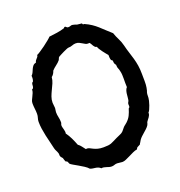

<svg xmlns="http://www.w3.org/2000/svg" viewBox="-137 -861 945 1006"><g transform="rotate(-20 335.0 -358.0)"><path d="M629.9 -373Q629.9 -364.7 630.1 -354.7Q630.4 -344.7 630.4 -334.7Q630.4 -324.7 629.9 -314.9Q629.4 -305.2 627.9 -297.9Q626 -286.1 624.5 -282.2Q623 -278.3 621.8 -274.9Q620.6 -271.5 619.9 -265.4Q619.1 -259.3 619.1 -244.1Q619.1 -239.7 616.5 -228.8Q613.8 -217.8 609.9 -206.1Q606 -194.3 601.3 -184.6Q596.7 -174.8 592.8 -171.9V-168.9Q592.8 -162.6 590.3 -157.2Q587.9 -151.9 584.5 -147Q581.1 -142.1 576.9 -137.2Q572.8 -132.3 569.8 -127Q568.4 -122.6 567.4 -118.4Q566.4 -114.3 564 -110.8Q558.1 -102.1 550.5 -95Q543 -87.9 534.9 -81.1Q526.9 -74.2 519.3 -67.1Q511.7 -60.1 505.9 -51.8Q503.4 -48.8 502.4 -45.9Q501.5 -43 499 -40Q497.6 -37.1 495.8 -35.2Q494.1 -33.2 493.2 -29.8Q486.3 -25.9 479.5 -22.7Q472.7 -19.5 470.2 -11.2Q458.5 -9.3 445.8 -3.4Q433.1 2.4 420.7 8.8Q408.2 15.1 396.7 20Q385.3 24.9 376 24.9Q368.7 24.9 361.6 23.4Q354.5 22 347.2 22Q338.9 22 331.3 24.9Q323.7 27.8 315.9 27.8Q308.6 27.8 302 25.9Q295.4 23.9 288.8 21.7Q282.2 19.5 275.4 18.1Q268.6 16.6 261.2 18.1Q254.4 11.7 247.1 9Q239.7 6.3 232.4 5.4Q225.1 4.4 217.8 3.4Q210.4 2.4 203.1 -1Q195.8 -9.8 181.9 -18.8Q168 -27.8 153.8 -35.9Q139.6 -43.9 127.7 -50.8Q115.7 -57.6 111.8 -62Q110.4 -64.5 109.4 -68.1Q108.4 -71.8 106 -75.2Q103.5 -77.6 101.1 -78.1Q98.6 -78.6 96.2 -81.1Q94.7 -83.5 93 -90.3Q91.3 -97.2 89.8 -101.1Q87.4 -105 84.5 -107.4Q81.5 -109.9 80.1 -113.8Q77.6 -118.7 78.1 -123.5Q78.6 -128.4 77.1 -132.8Q74.2 -142.1 70.3 -148.9Q66.4 -155.8 64 -165Q60.1 -183.6 54.9 -203.6Q49.8 -223.6 45.4 -243.7Q41 -263.7 38.1 -283.9Q35.2 -304.2 35.2 -323.2Q35.2 -333.5 38.6 -343.8Q42 -354 42 -365.2Q42 -379.9 40 -394.8Q38.1 -409.7 38.1 -424.8Q38.1 -433.6 41.7 -441.9Q45.4 -450.2 49.6 -458.5Q53.7 -466.8 57.4 -475.6Q61 -484.4 61 -494.1Q66.9 -496.1 68.6 -500Q70.3 -503.9 70.8 -508.5Q71.3 -513.2 71.5 -518.1Q71.8 -522.9 74.2 -526.9Q75.2 -529.3 77.1 -529.5Q79.1 -529.8 80.1 -533.2Q82.5 -538.6 83.3 -547.4Q84 -556.2 83 -562Q90.3 -568.8 94 -577.6Q97.7 -586.4 101.6 -595Q105.5 -603.5 111.3 -610.4Q117.2 -617.2 128.9 -620.1Q129.4 -626 132.3 -630.1Q135.3 -634.3 138.7 -637.7Q142.1 -641.1 145 -645Q147.9 -648.9 147.9 -654.8Q152.8 -656.2 166.7 -665.3Q180.7 -674.3 196 -685.5Q211.4 -696.8 224.6 -707.8Q237.8 -718.8 241.2 -723.1Q263.7 -725.6 285.2 -728.8Q306.6 -731.9 328.1 -738.8Q328.1 -741.2 332 -743.2Q333 -743.2 333.5 -743.7Q334 -744.1 335 -744.1Q336.9 -744.1 338.4 -742.9Q339.8 -741.7 341.6 -740Q343.3 -738.3 345.5 -737.1Q347.7 -735.8 352.1 -735.8Q357.9 -735.8 363.5 -738Q369.1 -740.2 375 -740.2L377 -738.8Q382.8 -738.8 388.2 -736.6Q393.6 -734.4 398.9 -732.9Q405.8 -731.4 412.4 -731.4Q418.9 -731.4 424.8 -730L428.2 -723.1H435.1Q457 -713.4 472.9 -702.6Q488.8 -691.9 502.4 -679.7Q516.1 -667.5 529.8 -654.3Q543.5 -641.1 561 -626Q567.9 -605.5 577.6 -586.7Q587.4 -567.9 592.8 -545.9Q598.6 -522 605.2 -502Q611.8 -481.9 617.4 -462.2Q623 -442.4 626.5 -420.9Q629.9 -399.4 629.9 -373ZM532.2 -335.9Q531.2 -347.2 531.5 -358.6Q531.7 -370.1 531.7 -381.6Q531.7 -393.1 531.2 -404.3Q530.8 -415.5 527.8 -426.8Q526.9 -432.6 525.4 -436.5Q523.9 -440.4 522.5 -443.8Q521 -447.3 520 -451.4Q519 -455.6 519 -462.9V-464.8Q514.2 -470.7 512.7 -474.4Q511.2 -478 511 -481Q510.7 -483.9 510.7 -486.8Q510.7 -489.7 508.8 -494.1L502.9 -497.1Q500 -504.4 499.5 -512Q499 -519.5 499 -526.9Q495.6 -530.8 488.8 -539.1Q481.9 -547.4 475.1 -556.6Q468.3 -565.9 462.9 -574.5Q457.5 -583 457 -587.9Q450.7 -588.4 446.8 -592Q442.9 -595.7 439.9 -600.6Q437 -605.5 434.3 -610.6Q431.6 -615.7 428.2 -620.1H421.9Q413.1 -619.1 406 -622.8Q398.9 -626.5 391.8 -630.9Q384.8 -635.3 376.7 -639.2Q368.7 -643.1 357.9 -643.1Q347.7 -643.1 337.4 -638.9Q327.1 -634.8 314.9 -634.8Q312 -634.8 303.5 -631.3Q294.9 -627.9 284.9 -623Q274.9 -618.2 266.1 -613.5Q257.3 -608.9 253.9 -606.9Q250 -604 248.8 -599.4Q247.6 -594.7 245.1 -590.8Q235.4 -579.1 222.4 -569.6Q209.5 -560.1 199.2 -548.8Q196.8 -540.5 192.1 -533Q187.5 -525.4 180.2 -520Q178.7 -502.9 171.9 -487.3Q165 -471.7 157.5 -456.3Q149.9 -440.9 144 -425Q138.2 -409.2 138.2 -392.1Q138.2 -384.3 139.6 -377Q141.1 -369.6 141.1 -361.8Q141.1 -356 139.6 -350.6Q138.2 -345.2 138.2 -338.9Q138.2 -324.7 141.6 -310.3Q145 -295.9 145 -280.8Q145 -276.9 143.1 -272.7Q141.1 -268.6 141.1 -264.2Q141.1 -258.3 142.8 -252.2Q144.5 -246.1 146 -240.2Q147.5 -234.4 148.4 -228.5Q149.4 -222.7 147.9 -216.8Q160.6 -199.7 169.9 -180.2Q179.2 -160.6 187 -140.1Q196.8 -133.3 204.1 -123.5Q211.4 -113.8 219.2 -104L225.1 -105Q232.4 -105 239.5 -101.3Q246.6 -97.7 255.9 -93Q265.1 -88.4 278.1 -84.7Q291 -81.1 310.1 -81.1Q326.2 -81.1 335.7 -82.3Q345.2 -83.5 352.8 -86.2Q360.4 -88.9 368.4 -93.3Q376.5 -97.7 390.1 -104Q401.4 -109.4 408.2 -112.1Q415 -114.7 420.4 -117.9Q425.8 -121.1 431.2 -126.5Q436.5 -131.8 444.8 -143.1Q449.7 -148.9 455.6 -152.8Q461.4 -156.7 466.8 -162.1Q481.9 -176.3 489.5 -191.9Q497.1 -207.5 502.9 -227.1L508.8 -232.9Q509.8 -236.8 509.3 -240.5Q508.8 -244.1 508.8 -248Q508.8 -254.9 511.7 -259Q514.6 -263.2 516.1 -269Q517.6 -276.9 518.1 -285.9Q518.6 -294.9 519.8 -304Q521 -313 523.7 -321.3Q526.4 -329.6 532.2 -335.9Z"/></g></svg>

Font: Margarine
Style: Regular
Weight: 400
Designer: Astigmatic (AOETI)
Foundry: Astigmatic (AOETI)
Version: Version 1.000